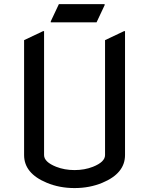

<svg xmlns="http://www.w3.org/2000/svg" viewBox="-20 -909 728 938"><path d="M97.7 -712.9 190.4 -756.8H195.3V-151.4Q195.3 -117.7 254.4 -94.2Q295.4 -78.1 344.2 -78.1Q393.1 -78.1 434.1 -94.2Q493.2 -117.7 493.2 -151.4V-712.9L585.9 -756.8H590.8V-151.4Q590.8 -62 480 -16.1Q418 9.8 344.2 9.8Q270.5 9.8 208.5 -16.1Q97.7 -62 97.7 -151.4ZM228 -799.8V-804.7L267.6 -888.7H491.2V-883.8L451.7 -799.8Z"/></svg>

Font: Nova Flat
Style: Book
Weight: 400
Version: Version 2.000